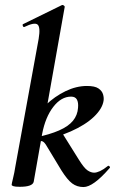

<svg xmlns="http://www.w3.org/2000/svg" viewBox="-20 -746 464 775"><path d="M60 8Q41 8 34 5.5Q27 3 27 0Q27 -4 32.5 -26Q38 -48 42 -74L136 -589Q144 -637 131.5 -647Q119 -657 78 -637Q74 -636 72 -642Q70 -648 74 -649L229 -725Q233 -727 237.5 -724Q242 -721 241 -717L150 -205L116 -12Q111 8 60 8ZM317 9Q291 9 271.5 -5.5Q252 -20 228 -58L170 -154Q160 -172 151.5 -175.5Q143 -179 123 -173L228 -214L298 -102Q319 -68 333 -58.5Q347 -49 360 -49Q370 -49 384 -55.5Q398 -62 414 -75Q418 -79 422 -74.5Q426 -70 422 -67Q356 9 317 9ZM123 -173V-191Q181 -203 218.5 -219.5Q256 -236 274.5 -258.5Q293 -281 295 -311Q297 -332 290.5 -344Q284 -356 267 -356Q227 -356 195 -314.5Q163 -273 150 -205L104 -243Q128 -287 164.5 -322Q201 -357 244.5 -378Q288 -399 331 -399Q363 -399 377.5 -389Q392 -379 396 -365Q400 -351 398 -339Q393 -307 359 -274.5Q325 -242 265.5 -215.5Q206 -189 123 -173Z"/></svg>

Font: Cormorant
Style: Bold Italic
Weight: 700
Italic angle: -10°
Designer: Christian Thalmann (Catharsis Fonts)
Foundry: Catharsis Fonts
Version: Version 4.000